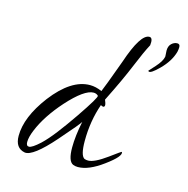

<svg xmlns="http://www.w3.org/2000/svg" viewBox="-76 -526 591 604"><g transform="rotate(15 219.5 -223.5)"><path d="M228 5Q219 5 212 2Q195 -6 195 -50Q195 -87 205 -136Q203 -130 146 -65Q82 8 55 4Q23 -2 23 -42Q23 -103 78 -176Q138 -254 199 -254Q218 -254 238 -245Q244 -258 278 -351Q311 -449 340 -449Q352 -449 349 -424Q335 -398 314.5 -348Q294 -298 258 -226L256 -222Q261 -210 261 -206Q261 -199 256 -199Q253 -199 248 -202Q228 -145 228 -80Q228 -33 242 -25Q248 -23 254 -23Q274 -23 314 -52Q349 -78 350 -77Q357 -64 309 -29Q263 5 228 5ZM63 -17Q73 -17 98 -40Q116 -57 138 -85.5Q160 -114 186 -152Q235 -224 231 -228Q225 -234 216 -234Q186 -234 133 -175Q85 -121 64 -70Q54 -46 54 -30Q54 -17 63 -17ZM366 -343Q364 -344 364 -345Q364 -345 383 -366Q401 -386 404 -401V-404Q404 -409 403.5 -413Q403 -417 403 -421Q403 -436 411.5 -444Q420 -452 430 -452Q439 -452 439 -442Q439 -438 438.5 -434.5Q438 -431 437 -426Q428 -394 399 -365Q373 -339 366 -343Z"/></g></svg>

Font: Lovers Quarrel
Style: Regular
Weight: 400
Designer: Robert E. Leuschke
Foundry: Robert E. Leuschke
Version: Version 1.010; ttfautohint (v1.8.3)